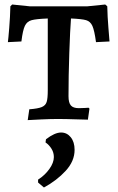

<svg xmlns="http://www.w3.org/2000/svg" viewBox="-20 -528 522 852"><path d="M110 -43Q149 -46 165.5 -53Q182 -60 187 -75.5Q192 -91 192 -128V-446Q141 -444 120.5 -438.5Q100 -433 90.5 -413.5Q81 -394 75 -344L15 -341Q17 -355 21 -404.5Q25 -454 26 -500L34 -508L112 -500H368L447 -508L456 -500Q457 -453 461 -405.5Q465 -358 466 -344L406 -341Q399 -393 390 -413Q381 -433 362 -438.5Q343 -444 295 -446Q291 -395 287.5 -292.5Q284 -190 284 -101Q284 -72 294.5 -60Q305 -48 330 -48Q347 -48 358.5 -49Q370 -50 373 -50L377 -46L370 3Q355 3 314 1.5Q273 0 234 0Q206 0 161.5 2Q117 4 103 5ZM149 282V269Q179 250 199 222Q219 194 219 169Q219 149 208.5 132Q198 115 182 104L184 90Q223 60 251 60Q277 60 294 81Q311 102 311 137Q311 187 271.5 230Q232 273 175 304Z"/></svg>

Font: Alegreya SC Medium
Style: Regular
Weight: 500
Designer: Juan Pablo del Peral
Foundry: Huerta Tipografica
Version: Version 2.007; ttfautohint (v1.6)